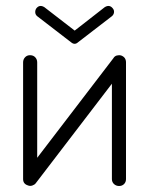

<svg xmlns="http://www.w3.org/2000/svg" viewBox="-20 -606 497 640"><path d="M377 14Q367 14 360 7.5Q353 1 353 -9V-327L99 5Q95 10 87.5 12.5Q80 15 73 12Q57 7 57 -9V-398Q57 -408 63.5 -415Q70 -422 80 -422Q91 -422 97.5 -415Q104 -408 104 -398V-80L358 -412Q362 -419 369.5 -421Q377 -423 384 -421Q400 -415 400 -398V-9Q400 1 393.5 7.5Q387 14 377 14ZM217 -465 104 -552Q98 -557 97.5 -564.5Q97 -572 101 -578Q112 -592 128 -582L229 -504L329 -582Q345 -592 356 -578Q361 -572 360 -564.5Q359 -557 353 -552L240 -465Q229 -455 217 -465Z"/></svg>

Font: Zen Kurenaido
Style: Regular
Weight: 400
Designer: Yoshimichi Ohira
Foundry: Positype
Version: Version 1.001